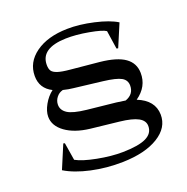

<svg xmlns="http://www.w3.org/2000/svg" viewBox="-129 -826 938 963"><g transform="rotate(-20 340.0 -344.5)"><path d="M204.1 -424.8Q184.6 -420.4 170.9 -402.8Q157.2 -385.3 157.2 -363.8Q157.2 -335 184.8 -316.9Q212.4 -298.8 284.2 -291L437 -274.9Q465.3 -271.5 483.9 -268.1Q530.8 -284.7 530.8 -331.1Q530.8 -360.4 504.9 -375Q479 -389.6 410.2 -397.9L257.8 -416Q235.4 -418 204.1 -425.8ZM64 -48.8 116.2 -172.9 124 -170.9 139.2 -77.1Q174.8 -57.1 248.3 -43Q321.8 -28.8 382.8 -29.8Q467.8 -31.2 507.3 -50.5Q546.9 -69.8 546.9 -108.9Q546.9 -138.2 516.1 -155Q485.4 -171.9 418.9 -179.2L268.1 -195.8Q188 -205.1 139.4 -240.2Q90.8 -275.4 90.8 -324.2Q90.8 -353.5 109.9 -387.5Q128.9 -421.4 157.2 -442.9Q97.2 -472.7 97.2 -539.1Q97.2 -611.8 161.1 -658Q225.1 -704.1 330.1 -706.1Q394.5 -707.5 470.9 -690.2Q547.4 -672.9 588.9 -647L538.1 -526.9L529.8 -528.8L515.1 -627Q496.6 -640.1 429.2 -652.3Q361.8 -664.6 307.1 -663.1Q172.9 -659.2 172.9 -570.8Q172.9 -550.3 180.4 -538.8Q188 -527.3 210 -520Q231.9 -512.7 274.9 -508.8L428.2 -494.1Q517.1 -484.9 559.1 -455.1Q601.1 -425.3 602.1 -373Q603.5 -299.3 537.1 -252.9Q623.5 -218.3 625 -142.1Q626 -72.3 555.9 -29.1Q485.8 14.2 366.2 17.1Q279.3 19 198 1.2Q116.7 -16.6 64 -48.8Z"/></g></svg>

Font: Halibut Exp
Style: Regular
Weight: 400
Width: 7
Designer: Matteo Maggi
Foundry: Collletttivo
Version: Version 3.080 | FøM Fix